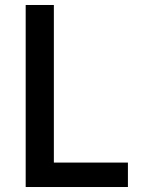

<svg xmlns="http://www.w3.org/2000/svg" viewBox="-20 -750 590 770"><path d="M83 0V-730H196V-98H493V0Z"/></svg>

Font: M PLUS Code Latin SemiExpanded Medium
Style: Regular
Weight: 500
Width: 6
Designer: Coji Morishita
Foundry: UNDERFOREST DESIGN
Version: Version 1.002; ttfautohint (v1.8.3)